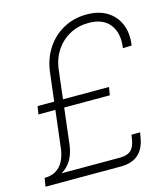

<svg xmlns="http://www.w3.org/2000/svg" viewBox="-112 -821 788 907"><g transform="rotate(-15 282.0 -368.0)"><path d="M4.4 -21 7.8 -41.5Q52.7 -41.5 80.8 -71.5Q108.9 -101.6 115.7 -161.6L158.2 -514.6Q166 -580.1 198.2 -629.9Q230.5 -679.7 281.7 -707.8Q333 -735.8 396 -735.8Q455.1 -735.8 495.6 -710.7Q536.1 -685.5 554.2 -641.1Q572.3 -596.7 563.5 -538.6L520.5 -537.6Q531.2 -607.9 498.3 -651.4Q465.3 -694.8 394.5 -694.8Q344.2 -694.8 302.7 -672.6Q261.2 -650.4 234.4 -610.4Q207.5 -570.3 201.2 -516.1L159.2 -163.1Q155.3 -133.3 146 -110.1Q136.7 -86.9 122.1 -70.1Q107.4 -53.2 89.1 -42.5Q70.8 -31.7 49.3 -26.4Q27.8 -21 4.4 -21ZM-2 0 4.9 -41.5H373.5Q408.2 -41.5 426.3 -56.9Q444.3 -72.3 449.7 -106.9L454.1 -132.3H496.1L492.2 -109.4Q483.4 -54.7 452.1 -27.3Q420.9 0 366.2 0ZM54.2 -338.4 60.5 -377.4H409.7L403.3 -338.4Z"/></g></svg>

Font: Inter 28pt ExtraLight
Style: Italic
Weight: 250
Italic angle: -9.3988°
Designer: Rasmus Andersson
Foundry: rsms
Version: Version 4.001;git-66647c0bb